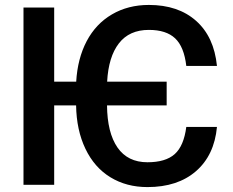

<svg xmlns="http://www.w3.org/2000/svg" viewBox="-20 -741 935 770"><path d="M197.3 -413.6H285.6Q291 -506.3 327.6 -575.9Q364.3 -645.5 429 -683.3Q493.7 -721.2 577.1 -721.2Q694.8 -721.2 766.6 -657.2Q838.4 -593.3 850.1 -476.6H727.1Q718.3 -553.2 682.4 -587.2Q646.5 -621.1 577.1 -621.1Q498.5 -621.1 456.8 -567.1Q415 -513.2 409.7 -413.6H648.4V-318.4H409.2Q410.2 -208.5 451.2 -149.4Q492.2 -90.3 571.3 -90.3Q644 -90.3 680.7 -123Q717.3 -155.8 727.1 -231.9H850.1Q839.4 -118.2 765.9 -54.4Q692.4 9.3 571.3 9.3Q487.3 9.3 422.9 -30Q358.4 -69.3 322.5 -144.5Q286.6 -219.7 285.2 -318.4H197.3V0H74.2V-710.9H197.3Z"/></svg>

Font: Roboto-o Medium
Style: Regular
Weight: 500
Designer: Google
Version: Version 2.134; 2016; ttfautohint (v1.6)